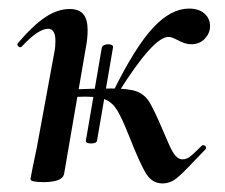

<svg xmlns="http://www.w3.org/2000/svg" viewBox="-20 -416 524 447"><path d="M281 -98Q264 -141 253 -159Q242 -177 226 -184Q210 -191 178 -191Q167 -191 123 -189L126 -207Q200 -210 239 -210Q280 -210 298.5 -203Q317 -196 328 -178Q339 -160 359 -113Q363 -104 372 -83Q381 -62 388.5 -53.5Q396 -45 405 -45Q415 -45 424.5 -53Q434 -61 450 -77Q451 -78 453 -78Q457 -78 459 -74.5Q461 -71 458 -68L431 -40Q405 -12 390.5 -0.5Q376 11 358 11Q335 11 321 -10.5Q307 -32 281 -98ZM51 1 55 -21Q65 -68 66 -74L107 -297Q109 -306 109 -321Q109 -349 92 -349Q69 -349 30 -307Q29 -306 27 -306Q24 -306 21.5 -309.5Q19 -313 22 -316Q57 -357 85.5 -376Q114 -395 142 -395Q164 -395 174 -383Q184 -371 184 -346Q184 -326 180 -306L129 -10Q124 8 81 8Q51 8 51 1ZM420 -396Q443 -396 456 -384.5Q469 -373 469 -355Q469 -339 457 -326Q445 -313 425 -313Q411 -313 393 -323Q391 -324 384.5 -327Q378 -330 372 -330Q337 -330 256 -201L244 -204Q295 -307 336.5 -351.5Q378 -396 420 -396ZM192 -82Q179 -82 180 -89L217 -305Q218 -309 222.5 -311Q227 -313 232 -313Q237 -313 240.5 -311Q244 -309 243 -305L206 -89Q205 -82 192 -82Z"/></svg>

Font: Cormorant Garamond SemiBold
Style: Italic
Weight: 600
Italic angle: -10°
Designer: Christian Thalmann (Catharsis Fonts)
Foundry: Catharsis Fonts
Version: Version 4.000